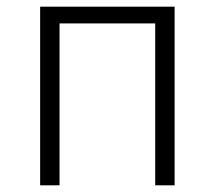

<svg xmlns="http://www.w3.org/2000/svg" viewBox="-20 -554 642 574"><path d="M100 -534H502V0H444V-484H158V0H100Z"/></svg>

Font: Merged Yaku Han JP Light
Style: Regular
Weight: 300
Designer: Ryoko NISHIZUKA 西塚涼子 (kana, bopomofo & ideographs); Paul D. Hunt (Latin, Greek & Cyrillic); Sandoll Communications 산돌커뮤니
Foundry: Adobe
Version: Version 2.004